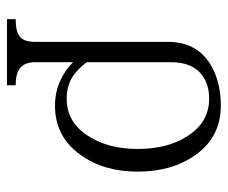

<svg xmlns="http://www.w3.org/2000/svg" viewBox="-72 -452 666 562"><g transform="rotate(90 261.0 -171.0)"><path d="M162.1 -91.8V-338.9Q162.1 -401.4 200.2 -429.7Q227.5 -450.2 268.6 -450.2Q338.9 -450.2 378.9 -385.7Q416 -328.1 416 -241.2Q416 -155.3 378.9 -97.7Q338.9 -33.2 268.6 -33.2Q229.5 -33.2 201.2 -52.7Q182.6 -65.4 162.1 -91.8ZM36.1 141.6H229.5V116.2Q195.3 116.2 179.7 103.5Q162.1 89.8 162.1 59.6V-51.8Q185.5 -28.3 213.9 -15.6Q248 1 289.1 1Q380.9 1 433.6 -74.2Q482.4 -141.6 482.4 -241.2Q482.4 -341.8 433.6 -410.2Q380.9 -484.4 289.1 -484.4Q222.7 -484.4 173.8 -457Q102.5 -417 102.5 -329.1V59.6Q102.5 90.8 87.9 103.5Q73.2 116.2 36.1 116.2Z"/></g></svg>

Font: Batang
Style: Regular
Weight: 400
Version: Version 2.21